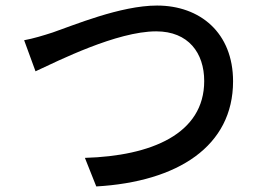

<svg xmlns="http://www.w3.org/2000/svg" viewBox="-20 -679 940 692"><path d="M820 -386C820 -561 701 -659 546 -659C414 -659 243 -587 170 -562C136 -551 100 -540 67 -534L108 -422C190 -460 401 -566 543 -566C659 -566 716 -488 716 -387C716 -196 525 -117 286 -110L327 -7C621 -24 820 -152 820 -386Z"/></svg>

Font: Glow Sans SC Condensed Medium
Style: Regular
Weight: 600
Width: 3
Designer: Ryoko NISHIZUKA (kana, bopomofo & ideographs); Paul D. Hunt (Latin, Greek & Cyrillic); Sandoll Communications, Soo-young
Version: Version 0.93